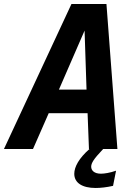

<svg xmlns="http://www.w3.org/2000/svg" viewBox="-75 -749 697 965"><path d="M383.3 88.9C383.3 79.1 387.2 69.3 395 57.1C402.8 44.9 418.9 25.9 443.4 0H515.1L460 -729H284.2L-55.2 0H90.8L169.9 -180.2H365.2L372.1 0H374.5C322.3 45.9 298.3 89.4 298.3 124.5C298.3 170.4 338.9 195.8 405.8 195.8C430.2 195.8 461.4 192.4 493.2 185.1L508.3 108.9C478 119.6 449.7 124 432.1 124C398.4 124 383.3 107.4 383.3 88.9ZM221.2 -298.8 350.1 -595.2 359.9 -298.8Z"/></svg>

Font: Hack
Style: Bold Oblique
Weight: 700
Italic angle: -12°
Monospace: yes
Designer: Christopher Simpkins
Foundry: Christopher Simpkins
Version: Version 2.010